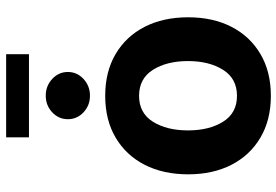

<svg xmlns="http://www.w3.org/2000/svg" viewBox="-164 -766 940 653"><g transform="rotate(-90 306.5 -440.0)"><path d="M306.6 10.7Q224.6 10.7 164.6 -24.7Q104.5 -60.1 72 -123.3Q39.6 -186.5 39.6 -270.5Q39.6 -355 72 -418.5Q104.5 -481.9 164.6 -517.3Q224.6 -552.7 306.6 -552.7Q388.7 -552.7 448.7 -517.3Q508.8 -481.9 541.3 -418.5Q573.7 -355 573.7 -270.5Q573.7 -186.5 541.3 -123.3Q508.8 -60.1 448.7 -24.7Q388.7 10.7 306.6 10.7ZM306.6 -104.5Q365.2 -104.5 395 -151.9Q424.8 -199.2 424.8 -271Q424.8 -343.3 395 -390.4Q365.2 -437.5 306.6 -437.5Q248 -437.5 218.5 -390.4Q189 -343.3 189 -271Q189 -199.2 218.5 -151.9Q248 -104.5 306.6 -104.5ZM448.2 -889.6V-812H165.5V-889.6ZM307.1 -604.5Q273.9 -604.5 250.5 -626.5Q227.1 -648.4 227.1 -679.7Q227.1 -710.9 250.5 -732.9Q273.9 -754.9 307.1 -754.9Q340.3 -754.9 364 -732.9Q387.7 -710.9 387.7 -679.7Q387.7 -648.4 364 -626.5Q340.3 -604.5 307.1 -604.5Z"/></g></svg>

Font: Inter-Bold
Style: Bold
Weight: 700
Designer: Rasmus Andersson
Foundry: rsms
Version: Version 4.000;git-a52131595